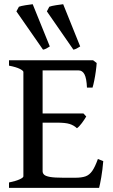

<svg xmlns="http://www.w3.org/2000/svg" viewBox="-20 -906 546 926"><path d="M446.3 -602.1Q445.3 -585.4 442.1 -562.3Q439 -539.1 434.6 -517.6Q430.2 -496.1 426.3 -483.4H399.4Q397.5 -528.3 387.5 -547.4Q377.4 -566.4 359.4 -566.4H160.2L174.3 -615.2H429.2ZM396 -344.2Q388.2 -330.6 375 -312.7Q361.8 -294.9 351.1 -287.6Q335.9 -301.8 315.7 -308.1Q295.4 -314.5 254.4 -314.5H153.3L164.1 -358.9H382.3ZM478 -128.9Q474.6 -86.9 468.3 -50.5Q461.9 -14.2 458 0H23.4V-25.9Q56.2 -32.7 74.5 -41Q92.8 -49.3 92.8 -55.7V-559.1Q92.8 -564.9 75.7 -573.7Q58.6 -582.5 23.4 -589.4V-615.2H256.3V-589.4Q223.6 -585.9 204.6 -581.3Q185.5 -576.7 185.5 -569.8V-80.1Q185.5 -70.8 192.6 -63.7Q199.7 -56.6 220.9 -52.7Q242.2 -48.8 285.2 -48.8H343.3Q373.5 -48.8 392.3 -55.4Q411.1 -62 424.8 -81.5Q438.5 -101.1 452.1 -139.2ZM59.1 -851.1 71.3 -873.5Q81.5 -877.4 103.5 -880.9Q125.5 -884.3 137.7 -885.7L220.2 -682.1Q210.9 -676.3 203.6 -672.1Q196.3 -668 187.5 -666.5ZM206.1 -851.1 217.8 -873.5Q228 -877.4 250.2 -880.9Q272.5 -884.3 284.7 -885.7L366.7 -682.1Q357.4 -676.3 349.9 -672.1Q342.3 -668 334 -666.5Z"/></svg>

Font: Gentium Book Plus
Style: Regular
Weight: 400
Designer: Victor Gaultney, Annie Olsen, Iska Routamaa, Becca Hirsbrunner
Foundry: SIL International
Version: Version 6.101